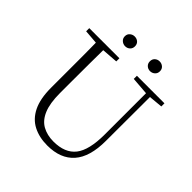

<svg xmlns="http://www.w3.org/2000/svg" viewBox="-235 -1069 1257 1257"><g transform="rotate(45 394.0 -440.0)"><path d="M297 -805Q279 -805 264.5 -817.5Q250 -830 250 -850Q250 -871 264.5 -883Q279 -895 297 -895Q317 -895 330.5 -883Q344 -871 344 -850Q344 -830 330.5 -817.5Q317 -805 297 -805ZM528 -805Q509 -805 495.5 -817.5Q482 -830 482 -850Q482 -871 495.5 -883Q509 -895 528 -895Q547 -895 561 -883Q575 -871 575 -850Q575 -830 561 -817.5Q547 -805 528 -805ZM397 15Q322 15 265.5 -14Q209 -43 178 -106Q147 -169 147 -271V-387Q147 -472 147 -556Q147 -640 145 -723H215Q214 -641 213.5 -557Q213 -473 213 -387V-286Q213 -193 236.5 -137Q260 -81 304 -56.5Q348 -32 407 -32Q513 -32 562.5 -95Q612 -158 612 -303V-723H648L647 -278Q647 -130 583 -57.5Q519 15 397 15ZM48 -694V-723H327V-694L194 -684H175ZM489 -694V-723H744V-694L636 -684H618Z"/></g></svg>

Font: Noto Serif SC
Style: Regular
Weight: 200
Designer: Ryoko NISHIZUKA 西塚涼子 (kana & ideographs); Frank Grießhammer (Latin, Greek & Cyrillic); Wenlong ZHANG 张文龙 (bopomofo); San
Foundry: Adobe
Version: Version 2.001;hotconv 1.1.0;makeotfexe 2.6.0